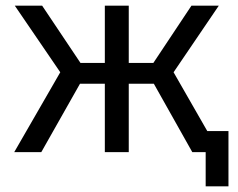

<svg xmlns="http://www.w3.org/2000/svg" viewBox="-20 -534 835 674"><path d="M655 0 497 -281 652 -514H748L566 -246V-321L750 0ZM30 0 215 -321V-246L32 -514H128L284 -281L125 0ZM348 0V-514H432V0ZM233 -240V-313H546V-240ZM702 120V0H678V-74H782V120Z"/></svg>

Font: TikTok Sans 24pt
Style: Regular
Weight: 400
Version: Version 4.000